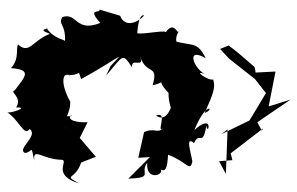

<svg xmlns="http://www.w3.org/2000/svg" viewBox="-174 -649 869 561"><g transform="rotate(90 260.5 -368.5)"><path d="M173 -257 201 -244C140 -296 134 -291 177 -320C146 -316 181 -356 147 -344C201 -363 166 -398 229 -380C216 -442 198 -374 252 -427C210 -451 228 -407 309 -438C255 -436 345 -433 318 -390C302 -427 374 -388 354 -411C372 -395 352 -386 366 -355L441 -338L439 -372L502 -309C499 -386 487 -341 456 -364C517 -360 485 -428 470 -397C488 -417 473 -423 432 -425C453 -481 484 -489 452 -496C421 -491 377 -475 398 -501C362 -517 412 -526 347 -537C382 -541 307 -561 360 -502C272 -537 299 -564 310 -532C253 -557 238 -564 212 -557C218 -544 180 -491 198 -537C188 -504 114 -472 150 -535C99 -510 116 -496 99 -440C119 -465 102 -436 71 -457C88 -455 34 -443 78 -416C63 -434 82 -353 77 -335C16 -339 25 -355 25 -355C45 -339 63 -299 26 -285L8 -225C20 -227 2 -187 47 -227C76 -154 15 -160 30 -116C54 -103 47 -126 101 -124C95 -126 96 -93 61 -69C67 -86 62 -35 79 -80C98 -29 140 -20 110 13C122 21 151 8 179 34C184 -28 202 -9 244 23C248 40 264 -1 294 19C292 -25 315 44 307 46C335 6 379 -3 357 -21C378 -47 415 18 427 -7C425 -30 398 -24 450 -34C408 -30 446 -56 447 -116C452 -134 491 -85 516 -165C488 -116 508 -154 455 -171L438 -214L383 -167L337 -190C339 -160 331 -125 315 -144C330 -144 299 -88 357 -127C338 -110 315 -142 275 -139C284 -142 224 -108 201 -123C188 -140 231 -157 169 -108C219 -111 201 -192 158 -181C157 -148 159 -154 211 -171C174 -239 153 -267 145 -283ZM448 -613 428 -608 355 -703 362 -699 337 -686 271 -783 291 -719 189 -739 192 -681 176 -678C155 -653 132 -629 113 -602L123 -577L152 -604L211 -679L252 -711L332 -663L372 -581L358 -599L488 -594L451 -574Z"/></g></svg>

Font: Asimov Aggro
Style: Medium
Weight: 500
Designer: Google
Version: Version 2.000980; 2014